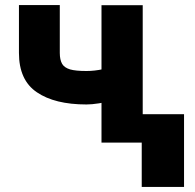

<svg xmlns="http://www.w3.org/2000/svg" viewBox="-20 -566 775 762"><path d="M382.8 -545.4H546.4V0H382.8ZM463.4 -313V-180.2Q446.8 -172.4 424.8 -166.5Q403.3 -160.6 372.1 -155.8Q344.2 -151.4 323.2 -151.4Q197.3 -151.4 126.5 -199.7Q55.2 -247.6 55.2 -356V-545.9H217.3V-356Q217.3 -328.6 226.6 -312.5Q235.4 -297.4 258.3 -290.5Q280.3 -284.2 323.2 -284.2Q355 -284.2 388.7 -291.5Q420.9 -297.9 463.4 -313ZM542.5 -112.8H710.4V175.8H542.5Z"/></svg>

Font: My Font
Style: Regular
Weight: 500
Designer: Rasmus Andersson
Foundry: rsms
Version: Version 0.001